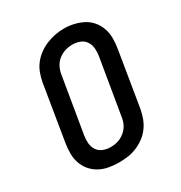

<svg xmlns="http://www.w3.org/2000/svg" viewBox="-176 -873 951 1008"><g transform="rotate(-30 300.0 -369.0)"><path d="M255 8Q224 8 194 2.5Q164 -3 138.5 -17Q113 -31 94.5 -53Q76 -75 66.5 -102.5Q57 -130 57 -160.5Q57 -191 62 -222L117 -557Q122 -584 131.5 -610Q141 -636 158.5 -658.5Q176 -681 199.5 -698Q223 -715 249 -725.5Q275 -736 301.5 -741Q328 -746 355 -746Q386 -746 415.5 -739Q445 -732 470.5 -718.5Q496 -705 514.5 -682.5Q533 -660 542.5 -632.5Q552 -605 552 -574.5Q552 -544 547 -513L492 -178Q487 -152 477.5 -126Q468 -100 451 -77Q434 -54 410.5 -37Q387 -20 361 -9.5Q335 1 308 4.5Q281 8 255 8ZM256 -84Q272 -84 287 -86.5Q302 -89 316 -95.5Q330 -102 343 -112.5Q356 -123 365 -136Q374 -149 379 -163.5Q384 -178 386 -193L442 -528Q446 -551 444 -574.5Q442 -598 429.5 -616.5Q417 -635 395.5 -643Q374 -651 351 -651Q328 -651 306 -644Q284 -637 265.5 -622Q247 -607 236.5 -585.5Q226 -564 223 -542L167 -207Q163 -184 165 -160.5Q167 -137 179 -119Q191 -101 212 -92.5Q233 -84 256 -84Z"/></g></svg>

Font: Iosevka Slab SmBdExObl
Style: Regular
Weight: 600
Width: 7
Italic angle: -9°
Monospace: yes
Designer: Belleve Invis
Foundry: Belleve Invis
Version: Version 11.1.0; ttfautohint (v1.8.3)